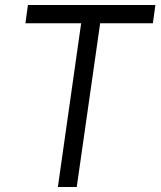

<svg xmlns="http://www.w3.org/2000/svg" viewBox="-20 -743 638 763"><path d="M210 0 302.5 -650.5H81L91 -723H597.5L587.5 -650.5H378L285 0Z"/></svg>

Font: Public Sans Thin Light
Style: Italic
Weight: 300
Italic angle: -8°
Version: Version 2.001